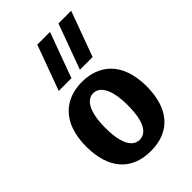

<svg xmlns="http://www.w3.org/2000/svg" viewBox="-231 -861 962 962"><g transform="rotate(-45 250.0 -380.0)"><path d="M250 -400C294 -400 330 -352 330 -235C330 -116 296 -70 250 -70C204 -70 170 -116 170 -235C170 -352 206 -400 250 -400ZM250 -480C133 -480 36 -409 36 -235C36 -81 111 10 250 10C389 10 464 -81 464 -235C464 -409 367 -480 250 -480ZM136 -530H226L314 -770H224ZM286 -530H376L464 -770H374Z"/></g></svg>

Font: Tanklager Original
Style: Regular
Weight: 400
Designer: Ariel Martín Pérez
Foundry: Tunera Type Foundry
Version: Version 1.000;Glyphs 3.3 (3310)